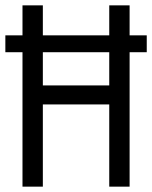

<svg xmlns="http://www.w3.org/2000/svg" viewBox="-20 -697 568 717"><path d="M388 -307H140V0H64V-502H0V-565H64V-677H140V-565H388V-677H464V-565H528V-502H464V0H388ZM388 -378V-502H140V-378Z"/></svg>

Font: PlemolJP
Style: Regular
Weight: 400
Monospace: yes
Version: v2.0.4; ttfautohint (v1.8.4.7-5d5b-dirty) -l 6 -r 45 -G 200 